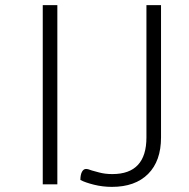

<svg xmlns="http://www.w3.org/2000/svg" viewBox="-20 -720 737 750"><path d="M147 -700H204V0H147ZM294 -17Q294 -37 300 -48.5Q306 -60 316 -60Q324 -60 339 -54Q343 -53 366.5 -46.5Q390 -40 419 -40Q552 -40 552 -183V-700H609V-183Q609 -91 558.5 -40.5Q508 10 417 10Q381 10 347 1.5Q313 -7 294 -17Z"/></svg>

Font: Krub Light
Style: Regular
Weight: 300
Designer: Ekaluck Peanpanawate
Foundry: Cadson Demak Co.,Ltd.
Version: Version 1.000; ttfautohint (v1.6)